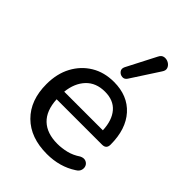

<svg xmlns="http://www.w3.org/2000/svg" viewBox="-225 -872 984 984"><g transform="rotate(45 267.5 -379.5)"><path d="M319 -557Q309 -542 293 -543.5Q277 -545 267.5 -557.5Q258 -570 266 -587L348 -746Q357 -765 373 -767.5Q389 -770 403.5 -762Q418 -754 423.5 -739.5Q429 -725 417 -708ZM299 9Q180 9 112 -58.5Q44 -126 44 -243Q44 -319 74.5 -375.5Q105 -432 158 -464Q211 -496 281 -496Q381 -496 438.5 -432Q496 -368 496 -256Q496 -225 465 -225H136Q140 -146 182 -106Q224 -66 300 -66Q332 -66 365 -74Q398 -82 429 -103Q447 -112 461 -107Q475 -102 481 -89.5Q487 -77 483 -62Q479 -47 462 -37Q392 9 299 9ZM136 -280H416Q413 -350 379.5 -389Q346 -428 284 -428Q219 -428 181 -387.5Q143 -347 136 -280Z"/></g></svg>

Font: Chiron GoRound TC
Style: Regular
Weight: 400
Designer: Ryoko NISHIZUKA 西塚涼子 (kana, bopomofo & ideographs); Paul D. Hunt (Latin, Greek & Cyrillic); Sandoll Communications 산돌커뮤니
Foundry: Adobe
Version: Version 1.000;hotconv 1.1.1;makeotfexe 2.6.0